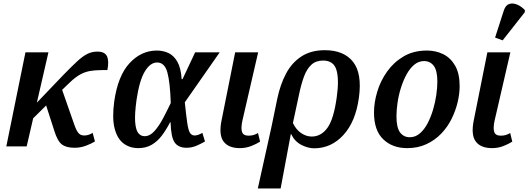

<svg xmlns="http://www.w3.org/2000/svg" viewBox="-20 -834 3011 1094"><path d="M16 0 125 -536H256L190 -249L344 -410Q387 -454 418 -483Q449 -512 476 -526Q503 -540 535 -540Q577 -540 589.5 -513.5Q602 -487 592 -435Q551 -435 521.5 -433Q492 -431 467.5 -423Q443 -415 418.5 -398Q394 -381 363 -350L334 -322L405 -119Q416 -89 427.5 -75.5Q439 -62 460 -62Q472 -62 483.5 -65.5Q495 -69 508 -77L521 -28Q502 -16 470.5 -4Q439 8 405 8Q357 8 332 -11.5Q307 -31 289 -90L243 -233L169 -160L132 0Z M768 10Q719 10 683.5 -17Q648 -44 633 -102.5Q618 -161 631 -257Q652 -403 718.5 -474.5Q785 -546 874 -546Q910 -546 940.5 -531.5Q971 -517 991 -481.5Q1011 -446 1015 -383H1020L1092 -536H1232L1033 -251Q1041 -174 1047 -133Q1053 -92 1062.5 -77Q1072 -62 1089 -62Q1099 -62 1110 -66Q1121 -70 1133 -77L1148 -28Q1128 -16 1100.5 -4Q1073 8 1043 8Q996 8 975 -22.5Q954 -53 952 -137H949Q928 -96 903 -62.5Q878 -29 845 -9.5Q812 10 768 10ZM804 -58Q834 -58 860 -87Q886 -116 909 -159.5Q932 -203 953 -247Q949 -366 933.5 -422Q918 -478 875 -478Q836 -478 805 -426.5Q774 -375 758 -265Q747 -186 750 -141Q753 -96 767 -77Q781 -58 804 -58Z M1347 10Q1282 10 1254 -27.5Q1226 -65 1242 -146L1320 -536H1451L1361 -146Q1352 -104 1359 -82.5Q1366 -61 1396 -61Q1412 -61 1424 -64.5Q1436 -68 1450 -76L1462 -27Q1442 -14 1411.5 -2Q1381 10 1347 10Z M1560 -272Q1577 -353 1610 -415Q1643 -477 1697.5 -512.5Q1752 -548 1831 -548Q1939 -548 1991.5 -482Q2044 -416 2025 -277Q2006 -140 1936.5 -64.5Q1867 11 1770 11Q1735 11 1697 -8.5Q1659 -28 1639 -70H1637L1579 240H1449L1527 -112ZM1756 -56Q1810 -56 1846 -106Q1882 -156 1899 -282Q1913 -382 1897 -435.5Q1881 -489 1821 -489Q1780 -489 1754 -465Q1728 -441 1712 -397.5Q1696 -354 1684 -296L1649 -133Q1667 -95 1696 -75.5Q1725 -56 1756 -56Z M2300 10Q2216 10 2163.5 -40.5Q2111 -91 2111 -193Q2111 -250 2129.5 -311.5Q2148 -373 2185.5 -426Q2223 -479 2279.5 -512.5Q2336 -546 2413 -546Q2464 -546 2506 -525Q2548 -504 2573.5 -459.5Q2599 -415 2599 -343Q2599 -300 2587.5 -251.5Q2576 -203 2553 -156.5Q2530 -110 2494 -72.5Q2458 -35 2409.5 -12.5Q2361 10 2300 10ZM2315 -52Q2347 -52 2372.5 -74Q2398 -96 2416.5 -131.5Q2435 -167 2447.5 -209Q2460 -251 2466 -293Q2472 -335 2472 -369Q2472 -432 2451.5 -459Q2431 -486 2396 -486Q2365 -486 2340 -465Q2315 -444 2296 -409Q2277 -374 2264 -332Q2251 -290 2245 -248Q2239 -206 2239 -171Q2239 -107 2259.5 -79.5Q2280 -52 2315 -52Z M2784 10Q2719 10 2691 -27.5Q2663 -65 2679 -146L2757 -536H2888L2798 -146Q2789 -104 2796 -82.5Q2803 -61 2833 -61Q2849 -61 2861 -64.5Q2873 -68 2887 -76L2899 -27Q2879 -14 2848.5 -2Q2818 10 2784 10ZM2844 -604 2801 -620 2851 -775Q2861 -805 2882 -811.5Q2903 -818 2927.5 -807.5Q2952 -797 2971 -776L2970 -764Z"/></svg>

Font: Noto Serif SemiCondensed SemiBold
Style: Italic
Weight: 600
Width: 4
Italic angle: -12°
Designer: Monotype Design Team
Foundry: Monotype Imaging Inc.
Version: Version 2.014; ttfautohint (v1.8.4.7-5d5b)